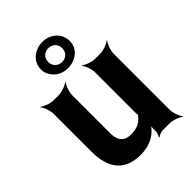

<svg xmlns="http://www.w3.org/2000/svg" viewBox="-236 -899 1031 1031"><g transform="rotate(-45 279.5 -383.5)"><path d="M267 -104C216 -104 192 -134 192 -186V-478C192 -502 206 -539 218 -552L216 -554C203 -542 166 -528 142 -528H101C77 -528 40 -542 27 -554L25 -552C37 -539 51 -502 51 -478V-187C51 -64 105 10 226 10C282 10 323 -8 353 -35C363 -45 377 -60 381 -70L378 -72C373 -62 372 -43 373 -29V-27C374 -15 367 5 361 12L364 15C370 8 390 0 402 0H457C481 0 518 14 531 26L533 24C521 11 507 -26 507 -50V-478C507 -502 521 -539 533 -552L531 -554C518 -542 481 -528 457 -528H416C392 -528 355 -542 342 -554L340 -552C352 -539 366 -502 366 -478V-167C366 -164 367 -150 369 -148L371 -152C369 -153 360 -145 359 -143C340 -118 311 -104 267 -104ZM171 -693C171 -679 174 -666 180 -655C196 -621 230 -595 280 -595C295 -595 310 -598 323 -603C359 -616 389 -645 389 -693C389 -706 386 -719 381 -732C366 -766 329 -793 280 -793C265 -793 250 -790 237 -785C202 -771 171 -741 171 -693ZM280 -746C312 -746 333 -724 333 -693C333 -663 311 -641 280 -641C250 -641 227 -664 227 -693C227 -724 248 -746 280 -746Z"/></g></svg>

Font: Asimov
Style: Edge
Weight: 500
Designer: Google
Version: Version 2.000980: 2014